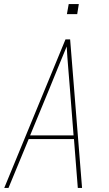

<svg xmlns="http://www.w3.org/2000/svg" viewBox="-20 -930 540 950"><path d="M1 0 304 -735H327L386 0H365L346 -242H122L22 0ZM344 -260 326 -490Q322 -542 317.5 -594.5Q313 -647 310 -700Q288 -647 266.5 -594.5Q245 -542 224 -490L129 -260ZM311 -860 320 -910H370L362 -860Z"/></svg>

Font: Iosevka SS04 Thin
Style: Italic
Weight: 100
Italic angle: -9°
Monospace: yes
Designer: Belleve Invis
Foundry: Belleve Invis
Version: Version 19.0.0; ttfautohint (v1.8.4)